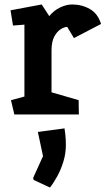

<svg xmlns="http://www.w3.org/2000/svg" viewBox="-20 -511 471 857"><path d="M44 0 29 -64 89 -80V-401L38 -397L27 -465L166 -491L200 -439Q220 -464 248 -477.5Q276 -491 302 -491Q346 -491 381.5 -470.5Q417 -450 431 -404L310 -341L280 -391Q268 -391 251.5 -381Q235 -371 222.5 -348Q210 -325 210 -286V-99L331 -64L332 0ZM130 292 128 283 172 186 149 78 268 62Q269 68 271.5 89Q274 110 274 136Q274 174 263 210Q252 246 235.5 276Q219 306 203 326Z"/></svg>

Font: Kreon Light
Style: Regular
Weight: 300
Designer: Julia Petretta
Foundry: Julia Petretta and Eli Heuer
Version: Version 2.002